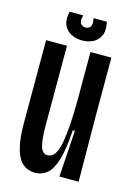

<svg xmlns="http://www.w3.org/2000/svg" viewBox="-106 -723 550 790"><g transform="rotate(15 168.5 -327.5)"><path d="M124 11Q74 11 50.5 -34.5Q27 -80 27 -176V-528H116V-190Q116 -128 124.5 -100Q133 -72 155 -72Q191 -72 203.5 -141.5Q216 -211 216 -330V-528H305V-281L307 0H225L238 -198H229Q224 -114 209.5 -68.5Q195 -23 173 -6Q151 11 124 11ZM90 -666H148Q141 -639 149.5 -629.5Q158 -620 170 -620Q181 -620 189.5 -629Q198 -638 192 -666H249Q257 -628 246 -606Q235 -584 214 -574.5Q193 -565 170 -565Q145 -565 123.5 -575.5Q102 -586 92 -608.5Q82 -631 90 -666Z"/></g></svg>

Font: Bricolage Grotesque 96pt Condensed
Style: Regular
Weight: 400
Width: 3
Designer: Mathieu Triay
Foundry: Atelier Triay
Version: Version 1.001; ttfautohint (v1.8.4.7-5d5b);gftools[0.9.33.de